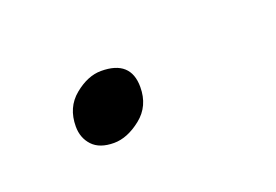

<svg xmlns="http://www.w3.org/2000/svg" viewBox="-31 -118 272 189"><g transform="rotate(-20 104.5 -23.5)"><path d="M67 12Q52 12 44.5 4Q37 -4 37 -16Q37 -36 51 -47.5Q65 -59 79 -59Q110 -59 110 -31Q110 -11 95.5 0.5Q81 12 67 12Z"/></g></svg>

Font: Petrona ExtraLight
Style: Italic
Weight: 200
Italic angle: -9°
Designer: Ringo R. Seeber
Foundry: Ringo R. Seeber
Version: Version 2.001; ttfautohint (v1.8.3)